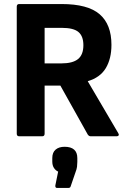

<svg xmlns="http://www.w3.org/2000/svg" viewBox="-20 -675 631 951"><path d="M75 0Q63 0 63 -13V-642Q63 -655 75 -655H285Q415 -655 473.5 -604.5Q532 -554 532 -453Q532 -384 504 -337.5Q476 -291 415 -273V-272L566 -15Q570 -9 567.5 -4.5Q565 0 558 0H429Q421 0 415 -8L279 -251H201V-13Q201 0 189 0ZM201 -361H284Q340 -361 366.5 -382.5Q393 -404 393 -451Q393 -496 368.5 -516.5Q344 -537 287 -537H201ZM263 256Q253 256 254 244L268 175Q255 169 247 156.5Q239 144 239 125V108Q239 80 255.5 66Q272 52 300 52Q331 52 347 66Q363 80 363 108V127Q363 139 361.5 151Q360 163 354 178L330 248Q328 256 318 256Z"/></svg>

Font: Sofia Sans Semi Condensed ExtraBold
Style: Regular
Weight: 800
Designer: Botio Nikoltchev, Ani Petrova
Foundry: lettersoup
Version: Version 4.100